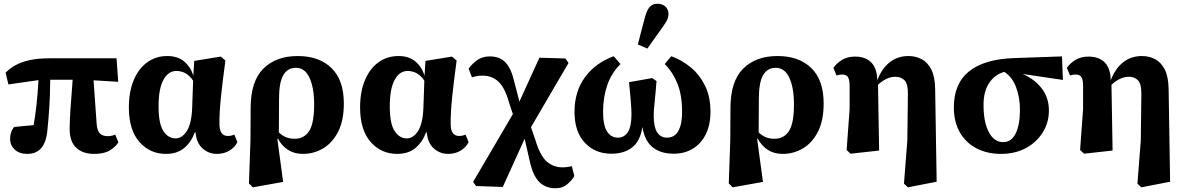

<svg xmlns="http://www.w3.org/2000/svg" viewBox="-20 -809 6344 1028"><path d="M25 -357 10 -420Q32 -442 61.5 -459Q91 -476 136 -486.5Q181 -497 250 -497H604L613 -371L481 -379L497 -152Q499 -112 513.5 -96Q528 -80 556 -80Q569 -80 579.5 -82.5Q590 -85 597 -88L614 -47Q598 -22 567.5 -3.5Q537 15 484 15Q423 15 388 -18Q353 -51 353 -118Q353 -165 357.5 -227Q362 -289 369 -382H249Q248 -289 243.5 -226Q239 -163 234 -115Q224 15 126 15Q83 15 58.5 -8.5Q34 -32 34 -65Q34 -102 55 -129Q77 -131 104.5 -134Q132 -137 160 -139Q169 -188 175.5 -247.5Q182 -307 186 -380Z M829 -240Q829 -146 855 -107Q881 -68 920 -68Q955 -68 980.5 -108Q1006 -148 1009 -234L1014 -377Q980 -429 924 -429Q881 -429 855 -381.5Q829 -334 829 -240ZM869 15Q782 15 726 -49.5Q670 -114 670 -234Q670 -318 696 -380Q722 -442 768.5 -475.5Q815 -509 876 -509Q932 -509 967 -479Q1002 -449 1015 -403L1020 -483L1162 -506L1187 -485Q1173 -385 1163.5 -294.5Q1154 -204 1155 -145Q1155 -81 1200 -81Q1212 -81 1220 -83.5Q1228 -86 1235 -88L1251 -48Q1238 -21 1209 -3Q1180 15 1141 15Q1098 15 1065 -14Q1032 -43 1027 -100H1023Q1004 -48 966 -16.5Q928 15 869 15Z M1474 -279 1473 -100Q1493 -81 1513.5 -73.5Q1534 -66 1558 -66Q1608 -66 1635 -107Q1662 -148 1662 -251Q1662 -338 1637.5 -392Q1613 -446 1564 -446Q1520 -446 1497 -407Q1474 -368 1474 -279ZM1313 173 1321 -58 1322 -230Q1322 -374 1390 -441.5Q1458 -509 1574 -509Q1689 -509 1755 -444.5Q1821 -380 1821 -255Q1821 -164 1790.5 -104Q1760 -44 1710 -14.5Q1660 15 1602 15Q1555 15 1521.5 -7Q1488 -29 1468 -67L1465 -64L1496 165L1334 194Z M2067 -240Q2067 -146 2093 -107Q2119 -68 2158 -68Q2193 -68 2218.5 -108Q2244 -148 2247 -234L2252 -377Q2218 -429 2162 -429Q2119 -429 2093 -381.5Q2067 -334 2067 -240ZM2107 15Q2020 15 1964 -49.5Q1908 -114 1908 -234Q1908 -318 1934 -380Q1960 -442 2006.5 -475.5Q2053 -509 2114 -509Q2170 -509 2205 -479Q2240 -449 2253 -403L2258 -483L2400 -506L2425 -485Q2411 -385 2401.5 -294.5Q2392 -204 2393 -145Q2393 -81 2438 -81Q2450 -81 2458 -83.5Q2466 -86 2473 -88L2489 -48Q2476 -21 2447 -3Q2418 15 2379 15Q2336 15 2303 -14Q2270 -43 2265 -100H2261Q2242 -48 2204 -16.5Q2166 15 2107 15Z M2529 187 2513 165 2726 -198 2706 -258Q2685 -336 2650.5 -370Q2616 -404 2564 -404Q2543 -404 2530 -401Q2517 -398 2507 -395L2489 -441Q2508 -468 2535.5 -487.5Q2563 -507 2603 -507Q2657 -507 2687.5 -473.5Q2718 -440 2733 -373L2761 -265L2868 -500L3007 -496L3024 -472L2823 -128L2846 -61Q2871 23 2906.5 55Q2942 87 2993 87Q3007 87 3019.5 85Q3032 83 3042 81L3055 134Q3040 159 3015.5 179Q2991 199 2954 199Q2901 199 2867 165Q2833 131 2816 52L2789 -66L2672 192Z M3253 14Q3166 14 3111 -45Q3056 -104 3056 -210Q3056 -319 3112 -395.5Q3168 -472 3266 -508L3302 -466Q3253 -417 3231 -352Q3209 -287 3209 -210Q3209 -137 3230.5 -104.5Q3252 -72 3288 -72Q3322 -72 3341.5 -101.5Q3361 -131 3361 -198Q3361 -223 3357.5 -266.5Q3354 -310 3348 -369L3472 -391L3495 -375Q3491 -320 3485.5 -268Q3480 -216 3480 -193Q3480 -129 3498.5 -100.5Q3517 -72 3551 -72Q3592 -72 3612 -108Q3632 -144 3632 -208Q3632 -299 3607.5 -360.5Q3583 -422 3539 -466L3574 -508Q3630 -488 3677.5 -449Q3725 -410 3754.5 -351Q3784 -292 3784 -209Q3784 -142 3759.5 -91.5Q3735 -41 3690.5 -13.5Q3646 14 3587 14Q3518 14 3475 -20Q3432 -54 3420 -127H3419Q3408 -54 3365 -20Q3322 14 3253 14ZM3395 -571 3434 -720Q3445 -758 3460 -773.5Q3475 -789 3500 -789Q3525 -789 3542 -774.5Q3559 -760 3559 -735Q3559 -716 3550.5 -699.5Q3542 -683 3525 -660L3446 -549Z M4043 -279 4042 -100Q4062 -81 4082.5 -73.5Q4103 -66 4127 -66Q4177 -66 4204 -107Q4231 -148 4231 -251Q4231 -338 4206.5 -392Q4182 -446 4133 -446Q4089 -446 4066 -407Q4043 -368 4043 -279ZM3882 173 3890 -58 3891 -230Q3891 -374 3959 -441.5Q4027 -509 4143 -509Q4258 -509 4324 -444.5Q4390 -380 4390 -255Q4390 -164 4359.5 -104Q4329 -44 4279 -14.5Q4229 15 4171 15Q4124 15 4090.5 -7Q4057 -29 4037 -67L4034 -64L4065 165L3903 194Z M4820 174 4838 -57 4841 -304Q4842 -360 4823 -379Q4804 -398 4774 -398Q4727 -398 4681 -355L4687 -3L4534 14L4513 -6L4529 -225V-349Q4529 -381 4520.5 -395.5Q4512 -410 4489 -410Q4482 -410 4473.5 -408.5Q4465 -407 4459 -405L4442 -446Q4461 -472 4489.5 -489Q4518 -506 4558 -506Q4614 -506 4645 -474.5Q4676 -443 4677 -379Q4701 -442 4743.5 -475.5Q4786 -509 4844 -509Q4883 -509 4915 -492Q4947 -475 4966.5 -436.5Q4986 -398 4987 -331L4995 164L4841 194Z M5339 15Q5267 15 5210 -14Q5153 -43 5120.5 -98Q5088 -153 5087 -231Q5085 -486 5409 -498L5666 -507L5671 -381L5455 -413Q5518 -386 5557 -336.5Q5596 -287 5596 -217Q5596 -153 5563 -100Q5530 -47 5472.5 -16Q5415 15 5339 15ZM5246 -248Q5246 -154 5274.5 -101Q5303 -48 5351 -48Q5395 -48 5418 -94.5Q5441 -141 5441 -220Q5441 -289 5419.5 -344Q5398 -399 5357 -424Q5306 -410 5276 -364.5Q5246 -319 5246 -248Z M6070 174 6088 -57 6091 -304Q6092 -360 6073 -379Q6054 -398 6024 -398Q5977 -398 5931 -355L5937 -3L5784 14L5763 -6L5779 -225V-349Q5779 -381 5770.5 -395.5Q5762 -410 5739 -410Q5732 -410 5723.5 -408.5Q5715 -407 5709 -405L5692 -446Q5711 -472 5739.5 -489Q5768 -506 5808 -506Q5864 -506 5895 -474.5Q5926 -443 5927 -379Q5951 -442 5993.5 -475.5Q6036 -509 6094 -509Q6133 -509 6165 -492Q6197 -475 6216.5 -436.5Q6236 -398 6237 -331L6245 164L6091 194Z"/></svg>

Font: Source Serif 4 SmText
Style: Bold
Weight: 700
Designer: Frank Grießhammer
Foundry: Adobe
Version: Version 4.005;hotconv 1.1.0;makeotfexe 2.6.0